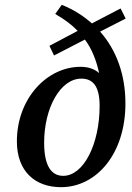

<svg xmlns="http://www.w3.org/2000/svg" viewBox="-20 -762 546 796"><path d="M233 14C379 14 500 -123 500 -333C500 -452 463 -554 395 -631L501 -685L480 -727L361 -665C326 -696 284 -723 236 -742L209 -704C246 -683 277 -660 302 -634L185 -572L204 -532L332 -598C361 -559 379 -513 391 -459C372 -476 346 -485 314 -485C174 -485 50 -353 50 -176C50 -51 126 14 233 14ZM242 -33C195 -33 163 -71 163 -170C163 -316 231 -436 317 -436C363 -436 393 -408 393 -323C393 -165 327 -33 242 -33Z"/></svg>

Font: Source Serif Pro Semibold
Style: Italic
Weight: 600
Italic angle: -12°
Designer: Frank Grießhammer
Foundry: Adobe Systems Incorporated
Version: Version 3.001;hotconv 1.0.111;makeotfexe 2.5.65597